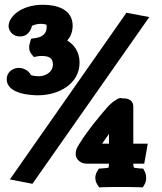

<svg xmlns="http://www.w3.org/2000/svg" viewBox="-20 -682 680 806"><path d="M510.8 -628.6 21.5 71.2 116.2 89.6 606.7 -610.3ZM437.5 -119.9V-79H408.7C416 -89.9 426.1 -104.2 437.5 -119.9ZM437.5 5C437.4 13 436.2 20.3 435.6 21.7C433.5 22.6 424 24.2 408.3 25L395.2 25.7L388.3 36.8C376.8 55.1 378.1 77 388.7 92.9L396.4 104.5L410.3 104C440.1 103 452.1 103 487.5 103C517.2 103 535 103 564.7 104L579.7 104.5L587.2 91.4C591.8 83.4 592.9 76 593.4 69C594 59.3 593 49.2 587.9 38.8L581.4 25.9L567 25C551 24.1 543 22 542 21.4C541.8 21.1 539.7 16.7 539.6 5H585.5L600.3 -79H539.6V-234C539.6 -272.9 495.8 -269 495.8 -269C490.6 -269 485.2 -274.4 469 -264.1C451.3 -253.6 437.3 -239.9 427.4 -228.3C392.1 -187 347.6 -134.1 313.1 -78.1C309.9 -72.9 305.9 -66.8 302.2 -58.7L301.6 -57.3L301.1 -55.9C299.7 -51.5 296.8 -43.1 298 -31.6C300 -11.4 319.2 5 343.8 5ZM176 -570C176 -542.9 161.7 -526.6 126.6 -521.8L110.6 -519.6L106 -504.1C102.6 -492.6 97.8 -472 112.8 -454L122.2 -442.7L136.6 -445.4C143.8 -446.8 146.2 -447 152 -447C177.1 -447 202 -444.5 202 -411C202 -376.9 167.2 -362 144 -362C123.8 -362 112.6 -365.5 109.8 -367.2C99.7 -386.2 78.8 -397 58 -397C35.6 -397 8.2 -380.6 8.2 -349.8C8.2 -283 123.1 -282 140 -282C226.3 -282 314 -329.7 314 -419C314 -463.9 291.3 -494.4 262.3 -512.1C275.9 -527.4 285 -548.4 285 -574C285 -643.6 217.3 -662 161 -662C67 -662 16 -610.9 16 -572C16 -558.6 28 -529 64 -529C106.6 -529 113.9 -573 113.9 -573C115.1 -574.7 133.7 -582 149 -582C168.4 -582 174.8 -578.1 174.9 -578C174.9 -578 176 -575.9 176 -570Z"/></svg>

Font: Linux Libertine Mono O 
Style: Mono Bold
Weight: 400
Designer: Philipp H. Poll
Foundry: Philipp H. Poll
Version: Version 5.1.7